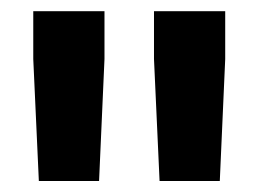

<svg xmlns="http://www.w3.org/2000/svg" viewBox="-20 -731 463 344"><path d="M49.6 -406.7 39.6 -625.2V-710.9H167.2V-625.2L157.5 -406.7ZM265.9 -406.7 255.9 -625.2V-710.9H383.5V-625.2L373.8 -406.7Z"/></svg>

Font: RobotoFlex
Style: Regular
Weight: 400
Designer: Berlow after Robertson
Foundry: Google
Version: Version 2.136